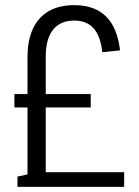

<svg xmlns="http://www.w3.org/2000/svg" viewBox="-20 -727 540 747"><path d="M87 -505Q87 -570 108 -615Q129 -660 169.5 -683.5Q210 -707 269 -707Q348 -707 392.5 -663Q437 -619 447 -531L378 -524Q371 -587 344 -617Q317 -647 269 -647Q215 -647 186.5 -611.5Q158 -576 158 -507V-7H87ZM48 -40 90 -49 146 -57H463V0H48ZM36 -361H333V-309H36Z"/></svg>

Font: Pathway Extreme Condensed Light
Style: Regular
Weight: 300
Width: 3
Version: Version 1.001;gftools[0.9.26]